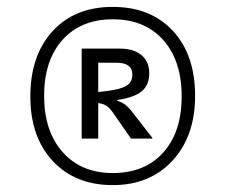

<svg xmlns="http://www.w3.org/2000/svg" viewBox="-20 -745 654 557"><path d="M307 -208Q198 -208 133 -278Q68 -348 68 -465Q68 -584 132.5 -654.5Q197 -725 307 -725Q417 -725 481.5 -655.5Q546 -586 546 -467Q546 -350 480.5 -279Q415 -208 307 -208ZM108 -467Q108 -364 162 -303.5Q216 -243 307 -243Q400 -243 453.5 -302.5Q507 -362 507 -465Q507 -569 453.5 -629Q400 -689 307 -689Q215 -689 161.5 -629.5Q108 -570 108 -467ZM366 -417 422 -345V-343H360L312 -412Q300 -430 290.5 -437Q281 -444 265 -446V-343H217V-604H327Q368 -604 390.5 -585Q413 -566 413 -533Q413 -498 391 -480Q369 -462 320 -455V-453Q335 -448 345 -440Q355 -432 366 -417ZM364 -528Q364 -546 352.5 -554.5Q341 -563 318 -563H265V-478L283 -480Q327 -485 345.5 -495.5Q364 -506 364 -528Z"/></svg>

Font: Intel One Mono
Style: Regular
Weight: 400
Monospace: yes
Designer: Fred Shallcrass
Foundry: Frere-Jones Type LLC
Version: Version 1.400;hotconv 1.1.0;makeotfexe 2.6.0;FJTRelease1.4